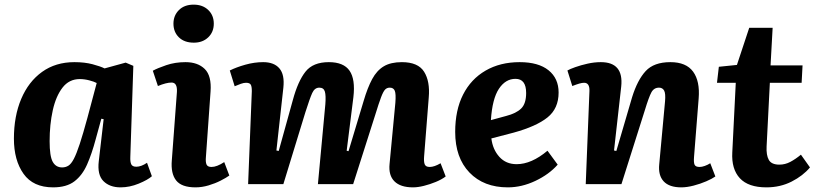

<svg xmlns="http://www.w3.org/2000/svg" viewBox="-20 -794 3519 828"><path d="M542 -118Q541 -96 546 -85.5Q551 -75 568 -75Q589 -75 614 -92L635 -34Q617 -18 578 -2Q539 14 500 14Q453 14 426 -13Q399 -40 406 -99L427 -280L417 -282L392 -191Q376 -131 355.5 -84.5Q335 -38 301 -12Q267 14 209 14Q123 14 81.5 -44.5Q40 -103 40 -196Q40 -293 71.5 -367.5Q103 -442 161.5 -484Q220 -526 301 -526Q345 -526 379 -517Q413 -508 431 -499L522 -524L555 -510ZM248 -72Q263 -72 275 -79.5Q287 -87 298.5 -109Q310 -131 324 -173.5Q338 -216 357 -286L397 -436Q386 -442 365 -447.5Q344 -453 324 -453Q278 -453 249.5 -416Q221 -379 207.5 -318Q194 -257 194 -185Q194 -120 207.5 -96Q221 -72 248 -72Z M728 -692Q728 -727 751.5 -750.5Q775 -774 815 -774Q854 -774 878 -751Q902 -728 902 -692Q902 -656 878 -633Q854 -610 816 -610Q775 -610 751.5 -633Q728 -656 728 -692ZM743 -398Q745 -438 720 -438Q697 -438 661 -423L639 -489Q659 -500 697 -513Q735 -526 780 -526Q833 -526 863 -496.5Q893 -467 888 -399L868 -117Q866 -96 870.5 -85Q875 -74 892 -74Q915 -74 947 -95L969 -37Q955 -27 931.5 -15Q908 -3 879.5 5.5Q851 14 823 14Q763 14 739.5 -16Q716 -46 721 -103Z M1383 -344Q1386 -382 1381 -399Q1376 -416 1357 -416Q1337 -416 1326.5 -393Q1316 -370 1297 -310L1202 0H1050L1066 -401Q1066 -422 1061 -429.5Q1056 -437 1041 -437Q1031 -437 1018.5 -432.5Q1006 -428 992 -422L971 -490Q999 -504 1038 -515Q1077 -526 1115 -526Q1162 -526 1185 -499Q1208 -472 1202 -416L1172 -145L1182 -143L1243 -363Q1265 -444 1297.5 -485Q1330 -526 1398 -526Q1462 -526 1487.5 -489Q1513 -452 1504 -375L1475 -144L1483 -142L1548 -358Q1565 -416 1585 -453Q1605 -490 1635 -508Q1665 -526 1713 -526Q1783 -526 1809 -484.5Q1835 -443 1829 -374L1809 -120Q1807 -97 1811.5 -85.5Q1816 -74 1833 -74Q1853 -74 1880 -90L1902 -33Q1885 -20 1859.5 -9.5Q1834 1 1808 7.5Q1782 14 1761 14Q1707 14 1681 -12Q1655 -38 1660 -87L1685 -351Q1688 -389 1682.5 -402.5Q1677 -416 1661 -416Q1649 -416 1641 -408Q1633 -400 1623.5 -375Q1614 -350 1598 -298L1503 0H1351Z M2221 -526Q2302 -526 2345.5 -491Q2389 -456 2389 -395Q2389 -326 2341 -287.5Q2293 -249 2195 -222L2099 -197Q2105 -149 2133.5 -117.5Q2162 -86 2208 -86Q2272 -86 2341 -144L2385 -84Q2348 -42 2289 -14Q2230 14 2170 14Q2066 14 2004.5 -50Q1943 -114 1943 -225Q1943 -319 1977 -386Q2011 -453 2074 -489.5Q2137 -526 2221 -526ZM2249 -393Q2249 -454 2203 -454Q2160 -454 2131.5 -411Q2103 -368 2097 -276L2163 -294Q2206 -305 2227.5 -326Q2249 -347 2249 -393Z M3065 -33Q3051 -23 3025.5 -12Q3000 -1 2971 6.5Q2942 14 2918 14Q2866 14 2842 -12Q2818 -38 2823 -86L2848 -357Q2851 -391 2844 -403.5Q2837 -416 2822 -416Q2800 -416 2789 -395.5Q2778 -375 2761 -319L2660 0H2506L2522 -402Q2523 -437 2499 -437Q2490 -437 2478 -433.5Q2466 -430 2448 -423L2427 -490Q2437 -496 2461 -504.5Q2485 -513 2514 -519.5Q2543 -526 2571 -526Q2670 -526 2659 -421L2628 -145L2638 -143L2706 -375Q2729 -449 2764.5 -487.5Q2800 -526 2871 -526Q2939 -526 2969 -485Q2999 -444 2993 -370L2973 -117Q2971 -93 2975.5 -83.5Q2980 -74 2997 -74Q3007 -74 3019.5 -78.5Q3032 -83 3043 -90Z M3080 -506 3158 -514 3211 -674H3312L3303 -512H3441L3437 -437H3300L3286 -163Q3284 -125 3295.5 -104.5Q3307 -84 3341 -84Q3366 -84 3388.5 -96Q3411 -108 3434 -127L3473 -72Q3443 -36 3394 -11Q3345 14 3285 14Q3207 14 3170.5 -25.5Q3134 -65 3138 -137L3153 -437H3072Z"/></svg>

Font: Literata 12pt
Style: Bold Italic
Weight: 700
Italic angle: -2°
Designer: Latin by Veronika Burian and Jose Scaglione. Greek by Irene Vlachou. Cyrillic by Vera Evstafieva
Foundry: TypeTogether
Version: Version 3.002